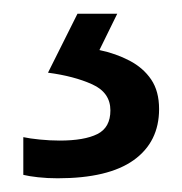

<svg xmlns="http://www.w3.org/2000/svg" viewBox="-20 -20 265 280"><path d="M212 139Q212 187 175 213.5Q138 240 64 240Q49 240 35.5 238.5Q22 237 14 235V180Q23 182 38 183.5Q53 185 67 185Q103 185 122 175.5Q141 166 141 141Q141 115 114.5 103Q88 91 50 86L93 0H151L125 53Q149 58 169 68.5Q189 79 200.5 96Q212 113 212 139Z"/></svg>

Font: Noto Sans Hebrew
Style: Regular
Weight: 400
Designer: Monotype Design Team
Foundry: Monotype Imaging Inc.
Version: Version 2.003;January 10, 2023;FontCreator 14.0.0.2877 64-bi